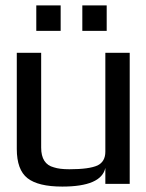

<svg xmlns="http://www.w3.org/2000/svg" viewBox="-20 -679 540 709"><path d="M210 10Q121 10 81.5 -21Q42 -52 42 -129V-484H132V-134Q132 -73 179 -61Q200 -54 236 -54Q309 -54 340 -68Q369 -82 369 -119V-484H459V0H369V-59Q354 10 210 10ZM204 -565H114V-659H204ZM374 -565H284V-659H374Z"/></svg>

Font: Gamestation Display
Style: Regular
Weight: 400
Designer: Jonas Hecksher
Foundry: Jonas Hecksher, Playtypeª, e-types AS
Version: Version 1.003